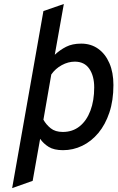

<svg xmlns="http://www.w3.org/2000/svg" viewBox="-20 -742 590 964"><path d="M41 202.5 198 -686.5 300.5 -722 255 -467Q280.5 -491 311.8 -507Q343 -523 387.5 -523Q436.5 -523 472.8 -497.2Q509 -471.5 529.2 -425Q549.5 -378.5 549.5 -315Q549.5 -237.5 529.2 -177Q509 -116.5 473.8 -74.2Q438.5 -32 392.8 -10Q347 12 296.5 12Q251 12 224.5 -4.5Q198 -21 181.5 -45L144 166ZM295.5 -79.5Q344.5 -79.5 379.8 -107.8Q415 -136 434 -186.5Q453 -237 453 -303Q453 -360.5 428.5 -396.5Q404 -432.5 355.5 -432.5Q322.5 -432.5 290.2 -415Q258 -397.5 237.5 -368L198 -141Q211.5 -116.5 234.5 -98Q257.5 -79.5 295.5 -79.5Z"/></svg>

Font: Overpass Medium
Style: Italic
Weight: 500
Italic angle: -10°
Designer: Delve Withrington, Dave Bailey, Thomas Jockin
Foundry: Delve Fonts LLC
Version: Version 4.000